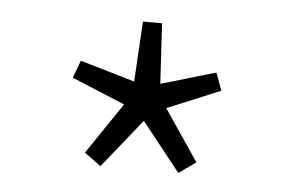

<svg xmlns="http://www.w3.org/2000/svg" viewBox="-33 -832 566 372"><g transform="rotate(5 250.0 -646.0)"><path d="M173.8 -502.9 141.6 -526.4 209 -626 105.5 -668.9 118.2 -703.1 224.6 -671.9 231.4 -789.1H268.6L275.4 -671.9L381.8 -703.1L394.5 -668.9L291 -626L358.4 -526.4L325.2 -502.9L250 -597.7Z"/></g></svg>

Font: Gen Shin Gothic Monospace Light
Style: Regular
Weight: 300
Designer: [Source Han Sans]
Ryoko NISHIZUKA  (kana & ideographs); Paul D. Hunt (Latin, Greek & Cyrillic); Wenlong ZHANG  (bopomofo
Version: Version 1.002.20150607